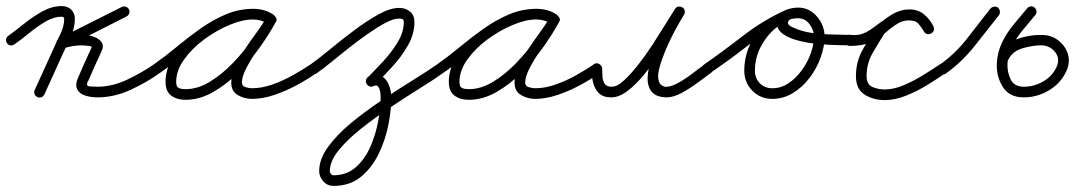

<svg xmlns="http://www.w3.org/2000/svg" viewBox="-37 -303 3533 631"><path d="M-10 -185Q15 -203 43.5 -226Q72 -249 103 -266Q134 -283 166 -283Q185 -283 197 -271.5Q209 -260 209 -241Q209 -211 195 -181Q181 -151 169 -125Q154 -92 139 -59Q124 -26 109 7Q106 14 99 16.5Q92 19 86 16Q79 13 76.5 6Q74 -1 77 -7Q92 -40 107 -73Q122 -106 137 -139Q147 -162 160.5 -189Q174 -216 174 -241Q174 -248 166 -248Q139 -248 111.5 -231.5Q84 -215 58 -193.5Q32 -172 10 -157Q4 -153 -3 -154Q-10 -155 -14 -161Q-18 -167 -17 -174Q-16 -181 -10 -185ZM387 -272Q390 -266 387.5 -259Q385 -252 379 -249Q328 -223 276.5 -197Q225 -171 174 -146Q167 -142 161 -145.5Q155 -149 153 -156Q150 -162 151.5 -168.5Q153 -175 161 -178Q179 -184 197.5 -186.5Q216 -189 235 -188Q235 -188 234.5 -188Q234 -188 234 -188Q234 -188 234 -188Q234 -188 234 -188Q249 -189 267.5 -183.5Q286 -178 296 -165.5Q306 -153 296 -133Q296 -133 296 -133Q296 -133 296 -133Q296 -133 296 -133Q296 -133 296 -133Q285 -109 274 -85Q263 -61 253 -37Q253 -37 252.5 -37Q252 -37 252 -37Q252 -37 252 -37Q252 -37 252 -37Q244 -20 257.5 -19Q271 -18 283 -18Q332 -18 380.5 -41Q429 -64 468 -91Q474 -95 481 -94Q488 -93 492 -87Q496 -81 495 -74Q494 -67 488 -63Q445 -32 391.5 -7.5Q338 17 283 17Q262 17 243 11Q224 5 216.5 -10Q209 -25 221 -51Q221 -51 221 -51Q221 -51 221 -51Q221 -51 221 -51Q221 -51 221 -51Q231 -75 242 -99Q253 -123 264 -147Q264 -147 264 -147Q264 -147 264 -147Q264 -147 264 -147Q264 -147 264 -147Q266 -151 252 -152.5Q238 -154 234 -154Q234 -154 234 -154Q234 -154 234 -154Q234 -154 233.5 -154Q233 -154 233 -154Q217 -154 202 -151.5Q187 -149 171 -144Q164 -142 158 -145.5Q152 -149 150 -155Q147 -160 149 -166.5Q151 -173 158 -177Q209 -203 260.5 -228.5Q312 -254 363 -280Q370 -283 376.5 -281Q383 -279 387 -272Z M464 -67Q459 -73 460.5 -80Q462 -87 468 -91Q505 -117 543 -148.5Q581 -180 621 -208.5Q661 -237 704.5 -255.5Q748 -274 796 -274Q813 -274 830 -269.5Q847 -265 861 -255Q868 -250 868.5 -243.5Q869 -237 866 -232Q862 -226 855.5 -224Q849 -222 842 -226Q820 -239 794 -239Q760 -239 717 -221Q674 -203 634 -173.5Q594 -144 568 -107.5Q542 -71 542 -34Q542 -18 550 -14Q558 -10 573 -10Q613 -10 653 -34.5Q693 -59 729 -96.5Q765 -134 793 -174.5Q821 -215 839 -246Q843 -254 850 -255Q857 -256 862 -253Q868 -250 871 -243.5Q874 -237 869 -230Q859 -211 840.5 -184.5Q822 -158 803 -130Q784 -102 771 -76Q758 -50 758 -32Q758 -20 770 -16.5Q782 -13 791 -13Q823 -13 857.5 -25Q892 -37 925 -55.5Q958 -74 983 -91Q989 -95 996 -94Q1003 -93 1007 -87Q1011 -81 1010 -74Q1009 -67 1003 -63Q975 -43 939 -23.5Q903 -4 864.5 9Q826 22 791 22Q766 22 744.5 9.5Q723 -3 723 -32Q723 -57 736 -85Q749 -113 768 -141.5Q787 -170 806.5 -196.5Q826 -223 839 -246Q843 -254 850 -255.5Q857 -257 862 -253Q868 -250 871 -243.5Q874 -237 869 -230Q849 -193 818 -149Q787 -105 747.5 -65.5Q708 -26 663.5 -0.5Q619 25 573 25Q544 25 525.5 11Q507 -3 507 -34Q507 -79 535.5 -121.5Q564 -164 608.5 -198.5Q653 -233 703 -253.5Q753 -274 794 -274Q830 -274 860 -256Q867 -252 867.5 -245Q868 -238 864 -232Q861 -227 854.5 -224.5Q848 -222 841 -227Q831 -234 819 -236.5Q807 -239 796 -239Q752 -239 711.5 -221Q671 -203 632.5 -175Q594 -147 558 -116.5Q522 -86 488 -63Q482 -58 475 -59.5Q468 -61 464 -67Z M982 -90Q1009 -109 1046.5 -140Q1084 -171 1126 -202.5Q1168 -234 1206.5 -255.5Q1245 -277 1275 -277Q1296 -277 1310.5 -265Q1325 -253 1325 -230Q1325 -191 1303.5 -153.5Q1282 -116 1251.5 -83Q1221 -50 1195 -24Q1190 -18 1183 -18Q1176 -18 1171 -24Q1166 -29 1166 -36Q1166 -43 1171 -48Q1193 -70 1221 -100Q1249 -130 1269.5 -163.5Q1290 -197 1290 -230Q1290 -238 1286 -240Q1282 -242 1275 -242Q1256 -242 1229 -227.5Q1202 -213 1170 -190.5Q1138 -168 1106.5 -143Q1075 -118 1048 -96Q1021 -74 1002 -61Q996 -57 989 -58.5Q982 -60 978 -66Q974 -72 975 -79Q976 -86 982 -90ZM1167 -29Q1164 -35 1166.5 -42Q1169 -49 1176 -52Q1200 -63 1216.5 -53.5Q1233 -44 1241 -24Q1249 -4 1249 17Q1249 59 1239 109Q1229 159 1206.5 204.5Q1184 250 1148 279Q1112 308 1059 308Q1039 308 1025.5 293Q1012 278 1012 259Q1012 220 1041 180Q1070 140 1116.5 101.5Q1163 63 1216 27.5Q1269 -8 1317.5 -38Q1366 -68 1399 -91Q1405 -95 1412 -94Q1419 -93 1423 -87Q1427 -81 1426 -74Q1425 -67 1419 -63Q1390 -42 1344 -13.5Q1298 15 1246.5 49.5Q1195 84 1149.5 120Q1104 156 1075.5 191.5Q1047 227 1047 259Q1047 264 1050.5 268.5Q1054 273 1059 273Q1103 273 1133 246Q1163 219 1180.5 178.5Q1198 138 1206 94.5Q1214 51 1214 17Q1214 10 1212.5 -0.5Q1211 -11 1206 -18Q1201 -25 1190 -20Q1184 -17 1177 -19.5Q1170 -22 1167 -29Z M1395 -67Q1390 -73 1391.5 -80Q1393 -87 1399 -91Q1436 -117 1474 -148.5Q1512 -180 1552 -208.5Q1592 -237 1635.5 -255.5Q1679 -274 1727 -274Q1744 -274 1761 -269.5Q1778 -265 1792 -255Q1799 -250 1799.5 -243.5Q1800 -237 1797 -232Q1793 -226 1786.5 -224Q1780 -222 1773 -226Q1751 -239 1725 -239Q1691 -239 1648 -221Q1605 -203 1565 -173.5Q1525 -144 1499 -107.5Q1473 -71 1473 -34Q1473 -18 1481 -14Q1489 -10 1504 -10Q1544 -10 1584 -34.5Q1624 -59 1660 -96.5Q1696 -134 1724 -174.5Q1752 -215 1770 -246Q1774 -254 1781 -255Q1788 -256 1793 -253Q1799 -250 1802 -243.5Q1805 -237 1800 -230Q1790 -211 1771.5 -184.5Q1753 -158 1734 -130Q1715 -102 1702 -76Q1689 -50 1689 -32Q1689 -20 1701 -16.5Q1713 -13 1722 -13Q1754 -13 1788.5 -25Q1823 -37 1856 -55.5Q1889 -74 1914 -91Q1920 -95 1927 -94Q1934 -93 1938 -87Q1942 -81 1941 -74Q1940 -67 1934 -63Q1906 -43 1870 -23.5Q1834 -4 1795.5 9Q1757 22 1722 22Q1697 22 1675.5 9.5Q1654 -3 1654 -32Q1654 -57 1667 -85Q1680 -113 1699 -141.5Q1718 -170 1737.5 -196.5Q1757 -223 1770 -246Q1774 -254 1781 -255.5Q1788 -257 1793 -253Q1799 -250 1802 -243.5Q1805 -237 1800 -230Q1780 -193 1749 -149Q1718 -105 1678.5 -65.5Q1639 -26 1594.5 -0.5Q1550 25 1504 25Q1475 25 1456.5 11Q1438 -3 1438 -34Q1438 -79 1466.5 -121.5Q1495 -164 1539.5 -198.5Q1584 -233 1634 -253.5Q1684 -274 1725 -274Q1761 -274 1791 -256Q1798 -252 1798.5 -245Q1799 -238 1795 -232Q1792 -227 1785.5 -224.5Q1779 -222 1772 -227Q1762 -234 1750 -236.5Q1738 -239 1727 -239Q1683 -239 1642.5 -221Q1602 -203 1563.5 -175Q1525 -147 1489 -116.5Q1453 -86 1419 -63Q1413 -58 1406 -59.5Q1399 -61 1395 -67Z M1924 -95Q1931 -95 1936.5 -89.5Q1942 -84 1942 -77Q1942 -65 1943 -51Q1944 -37 1950.5 -27.5Q1957 -18 1972 -18Q1990 -17 2013 -38Q2036 -59 2061 -91Q2086 -123 2109 -158.5Q2132 -194 2151 -225Q2170 -256 2181 -273Q2186 -281 2193 -281.5Q2200 -282 2205 -279Q2211 -276 2213 -269Q2215 -262 2211 -255Q2208 -249 2196.5 -230Q2185 -211 2171.5 -184Q2158 -157 2146.5 -128.5Q2135 -100 2129 -75.5Q2123 -51 2128.5 -35Q2134 -19 2155 -17Q2155 -17 2155 -17Q2155 -17 2154 -17Q2154 -17 2154 -17.5Q2154 -18 2154 -18Q2170 -18 2194.5 -32Q2219 -46 2242 -64Q2265 -82 2279 -91Q2285 -95 2292 -94Q2299 -93 2303 -87Q2307 -81 2306 -74Q2305 -67 2299 -63Q2281 -50 2255.5 -31Q2230 -12 2203 2.5Q2176 17 2154 17Q2154 17 2154 17Q2154 17 2154 17Q2153 17 2153 17Q2153 17 2153 17Q2118 16 2104 -2.5Q2090 -21 2091.5 -50Q2093 -79 2104 -112Q2115 -145 2130 -177.5Q2145 -210 2159.5 -235.5Q2174 -261 2181 -273Q2185 -280 2192 -281Q2199 -282 2205 -279Q2211 -275 2213 -268.5Q2215 -262 2211 -255Q2197 -233 2177 -199.5Q2157 -166 2132 -128.5Q2107 -91 2079.5 -57.5Q2052 -24 2024.5 -3.5Q1997 17 1972 17Q1945 17 1931 3Q1917 -11 1912 -32.5Q1907 -54 1907 -77Q1907 -84 1912 -89.5Q1917 -95 1924 -95Z M2277 -91Q2340 -135 2402.5 -183.5Q2465 -232 2534 -265Q2541 -269 2547.5 -266Q2554 -263 2557 -257Q2560 -251 2558.5 -244Q2557 -237 2549 -234Q2503 -212 2473.5 -167Q2444 -122 2444 -71Q2444 -46 2460 -29.5Q2476 -13 2501 -13Q2530 -13 2554.5 -29.5Q2579 -46 2598 -72Q2617 -98 2627.5 -127.5Q2638 -157 2638 -183Q2638 -204 2623.5 -223.5Q2609 -243 2586 -243Q2580 -243 2568 -241.5Q2556 -240 2554 -232Q2554 -232 2554 -232Q2554 -232 2553 -232Q2553 -232 2553 -232Q2553 -232 2553 -232Q2551 -224 2558 -219Q2565 -214 2571 -212Q2599 -199 2633.5 -194.5Q2668 -190 2703 -189.5Q2738 -189 2768 -188Q2775 -188 2780.5 -183Q2786 -178 2786 -171Q2785 -164 2780 -158.5Q2775 -153 2768 -154Q2754 -154 2722 -154.5Q2690 -155 2651.5 -158.5Q2613 -162 2579.5 -171.5Q2546 -181 2528 -198.5Q2510 -216 2521 -244Q2521 -244 2521 -244Q2521 -244 2521 -244Q2520 -244 2520 -244Q2520 -244 2520 -244Q2528 -264 2547.5 -271Q2567 -278 2586 -278Q2623 -278 2648 -248.5Q2673 -219 2673 -183Q2673 -150 2660 -114Q2647 -78 2623.5 -47Q2600 -16 2568.5 3Q2537 22 2501 22Q2462 22 2435.5 -5Q2409 -32 2409 -71Q2409 -132 2444 -186Q2479 -240 2534 -265Q2542 -269 2548 -266Q2554 -263 2557 -257Q2560 -251 2558.5 -244.5Q2557 -238 2549 -234Q2482 -201 2420.5 -153Q2359 -105 2297 -63Q2291 -58 2284 -59.5Q2277 -61 2273 -67Q2268 -73 2269.5 -80Q2271 -87 2277 -91Z M2772 -171Q2772 -169 2771 -173Q2770 -177 2769 -179Q2765 -186 2757 -187Q2757 -187 2757 -187Q2768 -187 2782 -188.5Q2796 -190 2806 -196V-195Q2823 -204 2838.5 -216Q2854 -228 2871 -239Q2871 -239 2870.5 -239Q2870 -239 2870 -238Q2870 -238 2870 -238Q2870 -238 2870 -238Q2889 -252 2908 -262Q2927 -272 2952 -272Q2980 -272 2999.5 -256Q3019 -240 3031 -216Q3034 -208 3031.5 -202Q3029 -196 3023 -193Q3018 -190 3011 -191Q3004 -192 3000 -199Q2990 -215 2981 -225.5Q2972 -236 2950 -236Q2927 -236 2905.5 -221Q2884 -206 2868 -191Q2868 -191 2869 -193Q2871 -195 2871 -195Q2850 -162 2830.5 -128Q2811 -94 2811 -53Q2811 -26 2829.5 -17.5Q2848 -9 2871 -9Q2900 -9 2933 -23Q2966 -37 2997.5 -56.5Q3029 -76 3051 -91Q3057 -95 3064 -94Q3071 -93 3075 -87Q3079 -81 3078 -74Q3077 -67 3071 -63Q3045 -45 3011 -24Q2977 -3 2940.5 11.5Q2904 26 2871 26Q2833 26 2804.5 8Q2776 -10 2776 -53Q2776 -99 2797 -137.5Q2818 -176 2841 -213Q2841 -213 2843 -215Q2844 -217 2844 -217Q2865 -237 2892 -254Q2919 -271 2950 -271Q2982 -271 2998.5 -256.5Q3015 -242 3030 -217Q3034 -210 3031 -203.5Q3028 -197 3022 -194Q3017 -191 3010 -192Q3003 -193 2999 -200Q2992 -215 2981 -226Q2970 -237 2952 -237Q2933 -237 2919 -229Q2905 -221 2890 -210Q2890 -210 2890 -210Q2890 -210 2890 -210Q2890 -209 2889.5 -209Q2889 -209 2889 -209Q2873 -198 2856.5 -186Q2840 -174 2822 -165V-164Q2808 -157 2790.5 -154.5Q2773 -152 2757 -152Q2749 -152 2743 -157Q2737 -162 2737 -171Q2737 -178 2742 -183.5Q2747 -189 2754 -189Q2761 -189 2766.5 -183.5Q2772 -178 2772 -171Z M3047 -66Q3043 -71 3044 -78.5Q3045 -86 3051 -90Q3102 -126 3141 -176Q3180 -226 3218 -275Q3223 -280 3230 -281Q3237 -282 3243 -278Q3248 -273 3249 -266Q3250 -259 3246 -253Q3206 -202 3165 -150.5Q3124 -99 3071 -61Q3065 -57 3058 -58.5Q3051 -60 3047 -66Z M3363 -278Q3369 -273 3369.5 -266Q3370 -259 3365 -253Q3346 -230 3325.5 -205.5Q3305 -181 3290 -153.5Q3275 -126 3274 -93Q3273 -66 3284.5 -42Q3296 -18 3328 -18Q3361 -18 3391 -35Q3421 -52 3435 -82Q3448 -110 3430.5 -132Q3413 -154 3384 -154Q3384 -154 3384 -154Q3384 -154 3384 -154Q3384 -154 3384 -154Q3384 -154 3384 -154Q3356 -154 3322.5 -144Q3289 -134 3276 -105Q3273 -99 3266 -96.5Q3259 -94 3252 -97Q3246 -100 3243.5 -107Q3241 -114 3244 -121Q3263 -159 3304 -174Q3345 -189 3384 -188Q3384 -188 3384 -188Q3384 -188 3384 -188Q3384 -188 3384 -188Q3384 -188 3384 -188Q3416 -189 3440 -171Q3464 -153 3472.5 -125.5Q3481 -98 3467 -68Q3448 -28 3409.5 -5.5Q3371 17 3328 17Q3280 17 3258.5 -17.5Q3237 -52 3239 -95Q3241 -132 3256 -163Q3271 -194 3293.5 -221.5Q3316 -249 3339 -276Q3343 -281 3350.5 -282Q3358 -283 3363 -278Z"/></svg>

Font: FRB American Cursive Guidelines Arrows
Style: Italic
Weight: 400
Italic angle: -25°
Version: Version 2.0;Modular Font Editor K font №1